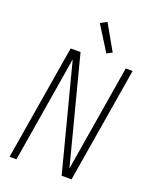

<svg xmlns="http://www.w3.org/2000/svg" viewBox="-172 -1055 921 1150"><g transform="rotate(20 288.0 -480.0)"><path d="M34 0H78L190 -678L366 0H429L551 -735H507L395 -57L219 -735H156ZM367 -780 401 -798 309 -960 268 -938Z"/></g></svg>

Font: Iosevka Sparkle XLtObl
Style: Regular
Weight: 200
Italic angle: -9°
Designer: Belleve Invis
Foundry: Belleve Invis
Version: Version 4.5.0; ttfautohint (v1.8.3)